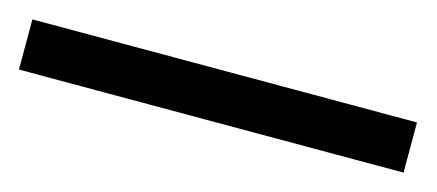

<svg xmlns="http://www.w3.org/2000/svg" viewBox="-27 -915 555 244"><g transform="rotate(15 250.0 -793.0)"><path d="M503 -760H-3V-826H503Z"/></g></svg>

Font: Noto Sans Tifinagh Ahaggar
Style: Regular
Weight: 400
Designer: JamraPatel
Foundry: JamraPatel LLC
Version: Version 2.006; ttfautohint (v1.8.4.7-5d5b)